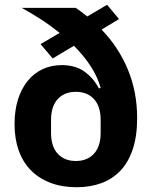

<svg xmlns="http://www.w3.org/2000/svg" viewBox="-20 -773 643 805"><path d="M479 -693 406 -649Q478 -574 516.5 -480.5Q555 -387 555 -278Q555 -202 536.5 -147Q518 -92 484.5 -57Q451 -22 404.5 -5Q358 12 301 12Q240 12 191.5 -6.5Q143 -25 109.5 -59Q76 -93 58.5 -142Q41 -191 41 -253Q41 -309 55 -354.5Q69 -400 95 -432.5Q121 -465 157.5 -482.5Q194 -500 239 -500Q295 -500 333 -473.5Q371 -447 395 -402L402 -405Q388 -453 359.5 -496.5Q331 -540 290 -581L201 -528L150 -588L230 -635Q193 -665 153 -691Q113 -717 71 -740H297Q310 -732 322 -722.5Q334 -713 346 -704L429 -753ZM298 -98Q346 -98 374 -128.5Q402 -159 402 -216V-270Q402 -327 374 -357.5Q346 -388 298 -388Q250 -388 222 -357.5Q194 -327 194 -270V-216Q194 -159 222 -128.5Q250 -98 298 -98Z"/></svg>

Font: IBM Plex Sans Arabic
Style: Bold
Weight: 700
Designer: Mike Abbink, Paul van der Laan, Pieter van Rosmalen, Wael Morcos, Khajak Apelian
Foundry: Bold Monday
Version: Version 1.2